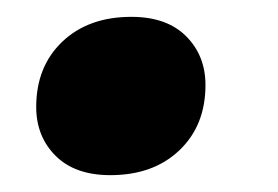

<svg xmlns="http://www.w3.org/2000/svg" viewBox="-20 -198 330 228"><path d="M111 10Q69 10 46 -13Q23 -36 23 -71Q23 -119 54 -148.5Q85 -178 136 -178Q178 -178 201 -155Q224 -132 224 -97Q224 -49 193 -19.5Q162 10 111 10Z"/></svg>

Font: Gantari Black
Style: Italic
Weight: 900
Italic angle: -10°
Version: Version 1.000